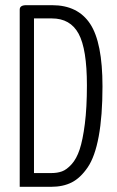

<svg xmlns="http://www.w3.org/2000/svg" viewBox="-20 -720 450 740"><path d="M181 -700Q280 -700 327.5 -628Q375 -556 375 -387Q375 -273 360.5 -194.5Q346 -116 318 -75Q290 -34 256.5 -17Q223 0 177 0H56V-683Q56 -700 81 -700ZM315 -391Q315 -531 283 -590Q251 -649 180 -649H111V-53H178Q201 -53 219 -59.5Q237 -66 256 -87Q275 -108 287 -144Q299 -180 307 -242.5Q315 -305 315 -391Z"/></svg>

Font: Yanone Kaffeesatz Light
Style: Regular
Weight: 300
Designer: Yanone (Cyrillic: Daniel Pouzeot)
Foundry: Yanone
Version: Version 1.003;PS 001.003;hotconv 1.0.88;makeotf.lib2.5.64775